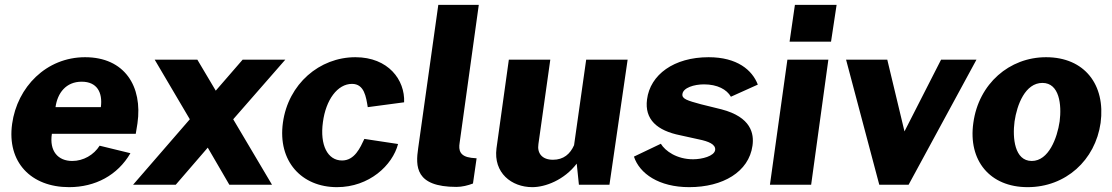

<svg xmlns="http://www.w3.org/2000/svg" viewBox="-20 -762 4589 792"><path d="M194 -210H540L547 -253C569 -406 494 -526 331 -526C171 -526 51 -403 30 -251C8 -93 108 10 265 10C373 10 465 -39 518 -130L391 -161C367 -123 324 -98 278 -98C219 -98 183 -139 194 -210ZM209 -320C217 -378 252 -425 317 -425C380 -425 404 -381 396 -320Z M1102 0 942 -270 1157 -516H981L870 -388L794 -516H618L763 -270L529 0H705L837 -153L926 0Z M1446 -526C1298 -526 1169 -416 1147 -256C1125 -97 1224 10 1370 10C1503 10 1599 -80 1622 -168L1483 -189C1466 -153 1443 -100 1391 -100C1331 -100 1299 -164 1312 -258C1324 -350 1372 -416 1432 -416C1483 -416 1490 -362 1497 -320L1647 -340C1651 -432 1582 -526 1446 -526Z M1863 9C1886 9 1910 3 1931 -5L1946 -109L1924 -111C1877 -117 1871 -142 1876 -173L1955 -742H1788L1705 -151C1694 -76 1692 9 1863 9Z M2176 10C2229 10 2307 -19 2359 -87L2368 0H2494L2569 -516H2398L2348 -163C2332 -127 2305 -103 2261 -103C2216 -103 2195 -130 2201 -168L2250 -516H2079L2028 -150C2015 -49 2090 10 2176 10Z M2823 10C2962 10 3069 -53 3084 -161C3091 -210 3079 -279 2956 -311L2871 -332C2816 -347 2792 -354 2795 -374C2798 -400 2843 -414 2884 -414C2939 -414 2978 -393 2995 -363L3106 -413C3083 -473 3021 -526 2903 -526C2760 -526 2662 -454 2649 -352C2638 -269 2691 -223 2786 -204L2863 -187C2902 -179 2933 -167 2930 -143C2926 -118 2876 -105 2839 -105C2772 -105 2724 -139 2706 -169L2595 -116C2618 -46 2698 10 2823 10Z M3431 -742H3259L3237 -590H3408ZM3397 -516H3228L3156 0H3326Z M4008 -516H3862L3711 -220L3640 -516H3470L3607 0H3728Z M4219 10C4376 10 4498 -101 4520 -255C4541 -412 4454 -526 4295 -526C4144 -526 4017 -417 3995 -255C3973 -100 4063 10 4219 10ZM4236 -98C4165 -98 4156 -193 4165 -261C4175 -330 4209 -420 4280 -420C4350 -420 4360 -330 4351 -261C4341 -193 4306 -98 4236 -98Z"/></svg>

Font: United Sans ExtraBold
Style: Italic
Weight: 800
Italic angle: -8°
Designer: Pablo Impallari, Rodrigo Fuenzalida (Modified by Dan O. Williams)
Version: Version 1.000;PS 001.000;hotconv 1.0.88;makeotf.lib2.5.64775